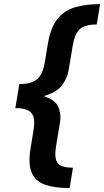

<svg xmlns="http://www.w3.org/2000/svg" viewBox="-20 -785 514 948"><path d="M323.7 143.6Q252.9 143.6 205.1 127.9Q157.2 112.3 137.5 69.8Q117.7 27.3 130.9 -52.7L146 -145.5Q154.8 -198.7 137.7 -223.6Q120.6 -248.5 67.9 -251H55.7V-251.5L63 -294.4L68.4 -326.7L75.2 -369.6V-370.1H88.4Q141.6 -372.6 166.7 -397.2Q191.9 -421.9 200.7 -474.6L216.3 -568.4Q229.5 -648.4 263.2 -690.9Q296.9 -733.4 350.1 -749Q403.3 -764.6 474.1 -764.6L457.5 -664.1Q397.5 -664.1 372.8 -639.9Q348.1 -615.7 338.9 -558.1L318.8 -438.5Q312.5 -399.4 286.4 -364.3Q260.3 -329.1 196.3 -310.5Q253.9 -291.5 268.3 -256.1Q282.7 -220.7 276.4 -182.1L256.8 -63Q247.1 -4.9 263.9 19Q280.8 43 340.3 43Z"/></svg>

Font: Inter Display Semi Bold
Style: Italic
Weight: 600
Italic angle: -9.39999°
Designer: Rasmus Andersson
Foundry: rsms
Version: Version 4.000;git-4fc901f